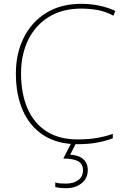

<svg xmlns="http://www.w3.org/2000/svg" viewBox="-20 -744 654 1004"><path d="M405 -699Q305 -699 234.5 -655Q164 -611 127 -534.5Q90 -458 90 -360Q90 -257 123 -179Q156 -101 222 -58Q288 -15 386 -15Q444 -15 489 -23Q534 -31 570 -44V-21Q537 -8 491 1Q445 10 386 10Q280 10 208 -36.5Q136 -83 99.5 -166Q63 -249 63 -360Q63 -464 104 -546.5Q145 -629 221.5 -676.5Q298 -724 405 -724Q502 -724 583 -687L573 -662Q530 -685 488 -692Q446 -699 405 -699ZM439 145Q439 188 407 214Q375 240 326 240Q292 240 269 234V210Q282 214 294.5 215Q307 216 326 216Q364 216 389 198Q414 180 414 146Q414 114 389 99.5Q364 85 311 85L355 0H380L347 65Q391 67 415 88Q439 109 439 145Z"/></svg>

Font: Noto Sans Tamil Thin
Style: Regular
Weight: 100
Designer: Jelle Bosma - Monotype Design Team
Foundry: Monotype Imaging Inc.
Version: Version 2.004; ttfautohint (v1.8.4.7-5d5b)